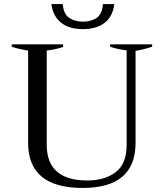

<svg xmlns="http://www.w3.org/2000/svg" viewBox="-20 -919 810 949"><path d="M283 -806C310 -785 346 -775 390 -775C433 -775 469 -785 497 -806C524 -827 540 -858 545 -899C545 -899 489 -899 489 -899C486 -865 475 -842 457 -830C438 -818 416 -812 390 -812C364 -812 342 -818 323 -830C304 -842 293 -865 290 -899C290 -899 234 -899 234 -899C239 -858 256 -827 283 -806ZM119 -213C119 -64 209 10 388 10C563 10 650 -64 650 -213C650 -213 650 -668 650 -668C674 -671 701 -678 732 -688C732 -688 732 -700 732 -700C732 -700 524 -700 524 -700C524 -700 524 -688 524 -688C551 -679 579 -673 606 -670C606 -670 606 -203 606 -203C606 -141 588 -96 553 -69C517 -41 470 -27 411 -27C278 -27 211 -86 211 -203C211 -203 211 -669 211 -669C242 -673 269 -679 292 -687C292 -687 292 -700 292 -700C292 -700 38 -700 38 -700C38 -700 38 -688 38 -688C61 -680 88 -674 119 -669C119 -669 119 -213 119 -213Z"/></svg>

Font: BUSH 25 TRIRONG
Style: Regular
Weight: 400
Designer: Katatrad Team
Foundry: CadsonDemak